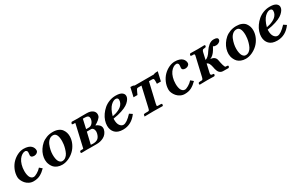

<svg xmlns="http://www.w3.org/2000/svg" viewBox="150 -1527 4042 2619"><g transform="rotate(-30 2170.5 -217.5)"><path d="M237.8 9.8Q202.1 9.8 169.9 -6.3Q137.7 -22.5 116.9 -47.1Q96.2 -71.8 84 -99.6Q71.8 -127.4 71.8 -151.9Q71.8 -211.9 95.7 -267.1Q119.6 -322.3 157.5 -360.4Q195.3 -398.4 242.7 -421.1Q290 -443.8 336.9 -443.8Q376.5 -443.8 405.8 -434.3Q435.1 -424.8 451.4 -408.9Q467.8 -393.1 475.3 -375Q482.9 -356.9 482.9 -336.9Q482.9 -319.8 470 -307.9Q457 -295.9 443.8 -291.5Q430.7 -287.1 420.9 -287.1Q367.2 -287.1 367.2 -323.2Q367.2 -331.5 369.1 -342.8Q371.1 -354 371.1 -370.1Q371.1 -388.7 360.4 -396.7Q349.6 -404.8 339.8 -404.8Q314.9 -404.8 289.6 -388.7Q264.2 -372.6 243.2 -343.8Q222.2 -314.9 209 -270Q195.8 -225.1 195.8 -172.9Q195.8 -140.1 201.2 -115.5Q206.5 -90.8 214.1 -77.1Q221.7 -63.5 232.2 -54.9Q242.7 -46.4 251.5 -43.7Q260.3 -41 269 -41Q288.6 -41 326.4 -62.7Q364.3 -84.5 392.1 -116.2L432.1 -82Q389.2 -38.1 344.7 -14.2Q300.3 9.8 237.8 9.8Z M714.8 -33.2Q744.1 -33.2 768.3 -52Q792.5 -70.8 806.4 -98.6Q820.3 -126.5 829.8 -160.6Q839.4 -194.8 843 -222.4Q846.7 -250 846.7 -272Q846.7 -402.8 776.9 -402.8Q742.2 -402.8 715.1 -379.6Q688 -356.4 672.9 -320.1Q657.7 -283.7 649.9 -245.8Q642.1 -208 642.1 -172.9Q642.1 -137.7 647.7 -111.1Q653.3 -84.5 661.1 -70.3Q668.9 -56.2 679.4 -47.1Q689.9 -38.1 698.2 -35.6Q706.5 -33.2 714.8 -33.2ZM515.6 -165Q515.6 -201.7 527.1 -240.2Q538.6 -278.8 562.5 -315.2Q586.4 -351.6 619.1 -380.4Q651.9 -409.2 697.8 -426.5Q743.7 -443.8 795.9 -443.8Q845.2 -443.8 881.1 -428.5Q917 -413.1 935.5 -387.7Q954.1 -362.3 962.4 -335.2Q970.7 -308.1 970.7 -278.8Q970.7 -221.2 946 -167.2Q921.4 -113.3 881.8 -75Q842.3 -36.6 791.5 -13.4Q740.7 9.8 689.9 9.8Q649.4 9.8 617.2 -3.4Q585 -16.6 566.4 -35.9Q547.9 -55.2 535.9 -80.1Q523.9 -105 519.8 -125.7Q515.6 -146.5 515.6 -165Z M1211.9 -249H1253.9Q1284.2 -249 1306.2 -271.2Q1328.1 -293.5 1335.4 -324.2Q1338.9 -339.8 1338.9 -347.2Q1338.9 -394 1281.7 -394Q1274.9 -394 1267.1 -394.5Q1259.3 -395 1257.8 -395Q1255.9 -395 1251.5 -394.5Q1247.1 -394 1244.6 -394ZM1203.6 -214.8 1160.6 -32.2Q1190.9 -29.8 1194.8 -29.8Q1243.7 -29.8 1272 -51.3Q1300.3 -72.8 1312.5 -125Q1315.9 -140.6 1315.9 -149.9Q1315.9 -178.2 1302.7 -196.5Q1289.6 -214.8 1270.5 -214.8ZM995.6 1 985.8 -7.8 990.7 -27.8Q992.2 -35.2 1016.6 -35.2H1041.5Q1045.4 -37.1 1048.8 -55.2L1121.6 -372.1L1125.5 -390.6Q1126.5 -394 1125.5 -397H1101.6Q1095.7 -397 1089.6 -398.4Q1083.5 -399.9 1079.8 -402.1Q1076.2 -404.3 1076.7 -405.8L1081.5 -423.8L1092.8 -434.1L1184.6 -432.1Q1191.9 -432.1 1207.5 -432.6Q1223.1 -433.1 1230.5 -433.1H1327.6Q1384.3 -433.1 1417.5 -408.7Q1450.7 -384.3 1450.7 -345.2Q1450.7 -335 1447.8 -323.2Q1442.4 -300.3 1410.2 -273.2Q1377.9 -246.1 1346.7 -230Q1379.4 -217.8 1400.6 -195.3Q1421.9 -172.9 1421.9 -143.1Q1421.9 -129.9 1419.9 -124Q1412.1 -90.3 1392.1 -65.2Q1372.1 -40 1345.7 -26.4Q1319.3 -12.7 1292.2 -6.3Q1265.1 0 1237.8 0H1131.8L1084.5 -1Q1071.8 -0.5 1040 0Q1008.3 0.5 995.6 1Z M1802.7 -370.1Q1802.7 -404.8 1763.7 -404.8Q1747.6 -404.8 1728.5 -395.3Q1709.5 -385.7 1688.2 -365.7Q1667 -345.7 1647.2 -307.9Q1627.4 -270 1614.7 -220.2Q1639.2 -224.1 1662.8 -231Q1686.5 -237.8 1712.6 -250.2Q1738.8 -262.7 1758.1 -278.8Q1777.3 -294.9 1790 -318.6Q1802.7 -342.3 1802.7 -370.1ZM1913.6 -369.1Q1913.6 -355.5 1908.2 -339.4Q1902.8 -323.2 1883.5 -299.8Q1864.3 -276.4 1833 -256.1Q1801.8 -235.8 1743.4 -216.3Q1685.1 -196.8 1608.4 -186Q1607.4 -178.2 1607.4 -167Q1607.4 -106.9 1630.9 -75.9Q1654.3 -44.9 1684.6 -44.9Q1735.4 -44.9 1823.7 -139.2L1867.7 -109.9Q1781.2 9.8 1648.4 9.8Q1565.4 9.8 1523.9 -33Q1482.4 -75.7 1482.4 -145Q1482.4 -183.1 1496.1 -224.4Q1509.8 -265.6 1536.9 -304.7Q1564 -343.8 1600.1 -375Q1636.2 -406.2 1685.1 -425Q1733.9 -443.8 1786.6 -443.8Q1853 -443.8 1883.3 -422.1Q1913.6 -400.4 1913.6 -369.1Z M2209 -77.1Q2204.1 -51.8 2204.1 -46.9Q2204.1 -36.6 2218.3 -35.2H2258.3Q2271.5 -35.2 2277.8 -32.2Q2284.2 -29.3 2283.2 -24.9L2277.3 1L2128.4 -1Q2050.3 1 1988.3 1L1994.1 -25.9Q1995.6 -35.2 2024.4 -35.2H2064Q2076.2 -36.1 2081.5 -43.5Q2085.9 -50.3 2092.3 -77.1L2163.1 -386.2H2110.4Q2095.7 -386.2 2089.4 -378.9Q2083 -371.6 2068.4 -339.8Q2055.7 -314.5 2051.3 -301.8H1989.3L2022 -444.8Q2063.5 -444.8 2073.2 -439Q2079.1 -433.1 2086.4 -433.1H2383.3Q2385.7 -433.1 2387 -433.6Q2388.2 -434.1 2388.7 -434.6Q2389.2 -435.1 2390.6 -436Q2392.1 -437 2394 -438Q2412.1 -444.8 2453.1 -444.8L2420.4 -301.8H2357.4Q2358.4 -311.5 2358.4 -330.1V-346.2Q2358.4 -371.1 2353.3 -378.7Q2348.1 -386.2 2329.1 -386.2H2281.2Z M2619.6 9.8Q2584 9.8 2551.8 -6.3Q2519.5 -22.5 2498.8 -47.1Q2478 -71.8 2465.8 -99.6Q2453.6 -127.4 2453.6 -151.9Q2453.6 -211.9 2477.5 -267.1Q2501.5 -322.3 2539.3 -360.4Q2577.1 -398.4 2624.5 -421.1Q2671.9 -443.8 2718.8 -443.8Q2758.3 -443.8 2787.6 -434.3Q2816.9 -424.8 2833.3 -408.9Q2849.6 -393.1 2857.2 -375Q2864.7 -356.9 2864.7 -336.9Q2864.7 -319.8 2851.8 -307.9Q2838.9 -295.9 2825.7 -291.5Q2812.5 -287.1 2802.7 -287.1Q2749 -287.1 2749 -323.2Q2749 -331.5 2751 -342.8Q2752.9 -354 2752.9 -370.1Q2752.9 -388.7 2742.2 -396.7Q2731.4 -404.8 2721.7 -404.8Q2696.8 -404.8 2671.4 -388.7Q2646 -372.6 2625 -343.8Q2604 -314.9 2590.8 -270Q2577.6 -225.1 2577.6 -172.9Q2577.6 -140.1 2583 -115.5Q2588.4 -90.8 2595.9 -77.1Q2603.5 -63.5 2614 -54.9Q2624.5 -46.4 2633.3 -43.7Q2642.1 -41 2650.9 -41Q2670.4 -41 2708.3 -62.7Q2746.1 -84.5 2773.9 -116.2L2814 -82Q2771 -38.1 2726.6 -14.2Q2682.1 9.8 2619.6 9.8Z M3053.7 -71.8Q3051.8 -65.9 3051.8 -57.1Q3051.8 -35.2 3073.7 -35.2Q3086.4 -35.2 3094.2 -32Q3102.1 -28.8 3100.6 -22.9L3097.7 -7.8L3085.4 1Q3014.6 -1 2975.6 -1L2859.9 1L2851.6 -7.8L2855.5 -22.9Q2858.4 -35.2 2887.7 -35.2H2906.7Q2918.9 -35.2 2924.8 -43.5Q2930.7 -51.8 2935.5 -71.8L3001.5 -357.9Q3005.9 -377.9 3005.9 -379.9Q3005.9 -397 2990.7 -397H2971.7Q2957.5 -397 2950.4 -400.6Q2943.4 -404.3 2944.8 -410.2L2948.7 -423.8L2959.5 -434.1Q3040.5 -432.1 3075.7 -432.1L3183.6 -434.1L3191.9 -423.8L3188.5 -410.2Q3187 -404.3 3177.5 -400.6Q3168 -397 3155.8 -397Q3146.5 -397 3141.1 -395.3Q3135.7 -393.6 3129.2 -384.5Q3122.6 -375.5 3118.7 -357.9L3094.7 -251Q3143.1 -265.1 3187.5 -338.9Q3214.8 -381.3 3250.7 -410.6Q3286.6 -439.9 3328.6 -439.9Q3392.6 -439.9 3392.6 -404.8Q3392.6 -400.9 3390.6 -393.1Q3387.2 -377 3365.5 -364Q3343.8 -351.1 3321.8 -351.1Q3286.6 -351.1 3279.8 -360.8Q3279.3 -361.8 3278.1 -363.3Q3276.9 -364.7 3276.9 -365.2Q3274.4 -358.9 3249.5 -316.9Q3209 -249.5 3156.7 -230Q3233.4 -224.1 3244.6 -160.2Q3251.5 -118.2 3263.2 -76.7Q3274.9 -35.2 3287.6 -35.2H3295.9Q3302.2 -35.2 3306.6 -34.7Q3311 -34.2 3316.2 -33.2Q3321.3 -32.2 3323.7 -29.5Q3326.2 -26.9 3325.7 -22.9L3322.8 -7.8L3310.5 1L3223.6 0Q3204.6 -0.5 3189.7 -8.8Q3174.8 -17.1 3166 -28.3Q3157.2 -39.6 3150.6 -56.6Q3144 -73.7 3141.1 -85.7Q3138.2 -97.7 3135.7 -113.8Q3128.9 -149.4 3117.2 -172.1Q3105.5 -194.8 3083.5 -203.1Z M3605.5 -33.2Q3634.8 -33.2 3658.9 -52Q3683.1 -70.8 3697 -98.6Q3710.9 -126.5 3720.5 -160.6Q3730 -194.8 3733.6 -222.4Q3737.3 -250 3737.3 -272Q3737.3 -402.8 3667.5 -402.8Q3632.8 -402.8 3605.7 -379.6Q3578.6 -356.4 3563.5 -320.1Q3548.3 -283.7 3540.5 -245.8Q3532.7 -208 3532.7 -172.9Q3532.7 -137.7 3538.3 -111.1Q3543.9 -84.5 3551.8 -70.3Q3559.6 -56.2 3570.1 -47.1Q3580.6 -38.1 3588.9 -35.6Q3597.2 -33.2 3605.5 -33.2ZM3406.2 -165Q3406.2 -201.7 3417.7 -240.2Q3429.2 -278.8 3453.1 -315.2Q3477.1 -351.6 3509.8 -380.4Q3542.5 -409.2 3588.4 -426.5Q3634.3 -443.8 3686.5 -443.8Q3735.8 -443.8 3771.7 -428.5Q3807.6 -413.1 3826.2 -387.7Q3844.7 -362.3 3853 -335.2Q3861.3 -308.1 3861.3 -278.8Q3861.3 -221.2 3836.7 -167.2Q3812 -113.3 3772.5 -75Q3732.9 -36.6 3682.1 -13.4Q3631.3 9.8 3580.6 9.8Q3540 9.8 3507.8 -3.4Q3475.6 -16.6 3457 -35.9Q3438.5 -55.2 3426.5 -80.1Q3414.6 -105 3410.4 -125.7Q3406.2 -146.5 3406.2 -165Z M4230.5 -370.1Q4230.5 -404.8 4191.4 -404.8Q4175.3 -404.8 4156.2 -395.3Q4137.2 -385.7 4116 -365.7Q4094.7 -345.7 4075 -307.9Q4055.2 -270 4042.5 -220.2Q4066.9 -224.1 4090.6 -231Q4114.3 -237.8 4140.4 -250.2Q4166.5 -262.7 4185.8 -278.8Q4205.1 -294.9 4217.8 -318.6Q4230.5 -342.3 4230.5 -370.1ZM4341.3 -369.1Q4341.3 -355.5 4335.9 -339.4Q4330.6 -323.2 4311.3 -299.8Q4292 -276.4 4260.7 -256.1Q4229.5 -235.8 4171.1 -216.3Q4112.8 -196.8 4036.1 -186Q4035.2 -178.2 4035.2 -167Q4035.2 -106.9 4058.6 -75.9Q4082 -44.9 4112.3 -44.9Q4163.1 -44.9 4251.5 -139.2L4295.4 -109.9Q4209 9.8 4076.2 9.8Q3993.2 9.8 3951.7 -33Q3910.2 -75.7 3910.2 -145Q3910.2 -183.1 3923.8 -224.4Q3937.5 -265.6 3964.6 -304.7Q3991.7 -343.8 4027.8 -375Q4064 -406.2 4112.8 -425Q4161.6 -443.8 4214.4 -443.8Q4280.8 -443.8 4311 -422.1Q4341.3 -400.4 4341.3 -369.1Z"/></g></svg>

Font: Linux Libertine G
Style: Bold Italic
Weight: 700
Italic angle: -11.5°
Designer: Philipp H. Poll
Foundry: Philipp H. Poll
Version: Version 4.1.0